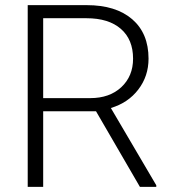

<svg xmlns="http://www.w3.org/2000/svg" viewBox="-20 -731 675 751"><path d="M355.5 -295.9H148.9V0H88.4V-710.9H319.3Q433.1 -710.9 497.1 -655.8Q561 -600.6 561 -501.5Q561 -433.1 521 -380.9Q481 -328.6 413.6 -308.6L591.3 -6.3V0H527.3ZM148.9 -347.2H333Q408.7 -347.2 454.6 -390.1Q500.5 -433.1 500.5 -501.5Q500.5 -576.7 452.6 -618.2Q404.8 -659.7 318.4 -659.7H148.9Z"/></svg>

Font: RobotoInd Light
Style: Regular
Weight: 300
Designer: Google
Version: Version 2.001151; 2014